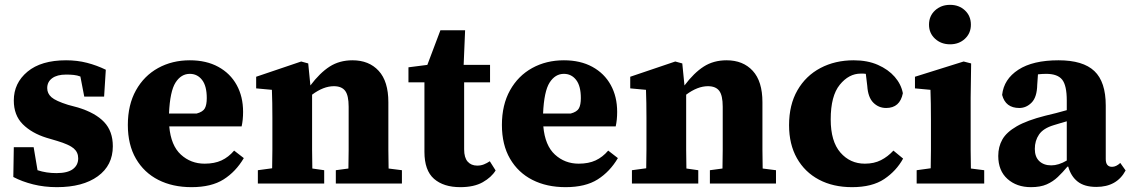

<svg xmlns="http://www.w3.org/2000/svg" viewBox="-20 -758 4669 793"><path d="M215 15Q163 15 117 3.5Q71 -8 35 -27L37 -150H119L135 -55Q171 -43 213 -43Q259 -43 281 -59.5Q303 -76 303 -104Q303 -129 284.5 -145Q266 -161 216 -176L172 -189Q111 -208 74 -245Q37 -282 37 -343Q37 -415 93.5 -462Q150 -509 253 -509Q299 -509 339.5 -498.5Q380 -488 417 -470L410 -359H328L312 -442Q299 -447 284.5 -448.5Q270 -450 253 -450Q216 -450 195.5 -435Q175 -420 175 -394Q175 -372 192.5 -356.5Q210 -341 261 -325L302 -314Q374 -292 410 -254Q446 -216 446 -154Q446 -75 384 -30Q322 15 215 15Z M764 -453Q728 -453 705 -417Q682 -381 678 -289H792Q818 -296 826 -310.5Q834 -325 834 -353Q834 -403 814.5 -428Q795 -453 764 -453ZM771 15Q693 15 634 -15Q575 -45 541.5 -102.5Q508 -160 508 -242Q508 -325 541.5 -385Q575 -445 633 -477Q691 -509 764 -509Q832 -509 881.5 -482Q931 -455 957.5 -407Q984 -359 984 -296Q984 -263 978 -236H679Q686 -157 727 -119.5Q768 -82 825 -82Q866 -82 895 -95.5Q924 -109 947 -136L987 -105Q954 -49 903.5 -17Q853 15 771 15Z M1045 0V-55L1104 -63Q1105 -100 1105 -140Q1105 -180 1105 -213V-271Q1105 -308 1104.5 -332.5Q1104 -357 1103 -387L1038 -393V-441L1224 -504L1253 -496L1262 -405Q1301 -457 1341.5 -483Q1382 -509 1436 -509Q1504 -509 1544 -465.5Q1584 -422 1584 -336V-214Q1584 -180 1584 -139.5Q1584 -99 1585 -62L1640 -55V0H1367V-55L1419 -62Q1420 -99 1420 -139.5Q1420 -180 1420 -214V-317Q1420 -364 1405.5 -383Q1391 -402 1359 -402Q1316 -402 1269 -367V-213Q1269 -180 1269 -139.5Q1269 -99 1270 -62L1319 -55V0Z M1881 15Q1812 15 1772.5 -19.5Q1733 -54 1733 -131V-418H1667V-480L1745 -490L1799 -633H1901L1895 -490H2004V-418H1897V-141Q1897 -107 1911.5 -90.5Q1926 -74 1951 -74Q1966 -74 1978.5 -79Q1991 -84 2003 -92L2027 -54Q2010 -26 1974 -5.5Q1938 15 1881 15Z M2309 -453Q2273 -453 2250 -417Q2227 -381 2223 -289H2337Q2363 -296 2371 -310.5Q2379 -325 2379 -353Q2379 -403 2359.5 -428Q2340 -453 2309 -453ZM2316 15Q2238 15 2179 -15Q2120 -45 2086.5 -102.5Q2053 -160 2053 -242Q2053 -325 2086.5 -385Q2120 -445 2178 -477Q2236 -509 2309 -509Q2377 -509 2426.5 -482Q2476 -455 2502.5 -407Q2529 -359 2529 -296Q2529 -263 2523 -236H2224Q2231 -157 2272 -119.5Q2313 -82 2370 -82Q2411 -82 2440 -95.5Q2469 -109 2492 -136L2532 -105Q2499 -49 2448.5 -17Q2398 15 2316 15Z M2590 0V-55L2649 -63Q2650 -100 2650 -140Q2650 -180 2650 -213V-271Q2650 -308 2649.5 -332.5Q2649 -357 2648 -387L2583 -393V-441L2769 -504L2798 -496L2807 -405Q2846 -457 2886.5 -483Q2927 -509 2981 -509Q3049 -509 3089 -465.5Q3129 -422 3129 -336V-214Q3129 -180 3129 -139.5Q3129 -99 3130 -62L3185 -55V0H2912V-55L2964 -62Q2965 -99 2965 -139.5Q2965 -180 2965 -214V-317Q2965 -364 2950.5 -383Q2936 -402 2904 -402Q2861 -402 2814 -367V-213Q2814 -180 2814 -139.5Q2814 -99 2815 -62L2864 -55V0Z M3499 15Q3421 15 3362.5 -16Q3304 -47 3271.5 -104.5Q3239 -162 3239 -241Q3239 -325 3273.5 -385Q3308 -445 3368.5 -477Q3429 -509 3506 -509Q3563 -509 3606 -490Q3649 -471 3675.5 -440.5Q3702 -410 3709 -373Q3697 -312 3640 -312Q3609 -312 3587 -334Q3565 -356 3562 -403L3556 -453Q3551 -454 3545.5 -454Q3540 -454 3535 -454Q3486 -454 3448.5 -408Q3411 -362 3411 -265Q3411 -174 3451 -128Q3491 -82 3552 -82Q3590 -82 3618.5 -96.5Q3647 -111 3670 -136L3710 -103Q3682 -52 3632 -18.5Q3582 15 3499 15Z M3766 0V-55L3824 -63Q3825 -100 3825 -140Q3825 -180 3825 -213V-264Q3825 -302 3824.5 -329.5Q3824 -357 3823 -387L3759 -393V-441L3960 -504L3991 -496L3989 -355V-213Q3989 -180 3989 -139.5Q3989 -99 3990 -62L4045 -55V0ZM3904 -575Q3867 -575 3842 -598Q3817 -621 3817 -656Q3817 -692 3842 -715Q3867 -738 3904 -738Q3941 -738 3965.5 -715Q3990 -692 3990 -656Q3990 -621 3965.5 -598Q3941 -575 3904 -575Z M4508 14Q4459 14 4431 -8Q4403 -30 4392 -70H4389Q4369 -46 4349 -27Q4329 -8 4303 3.5Q4277 15 4238 15Q4179 15 4141 -19Q4103 -53 4103 -114Q4103 -152 4120 -182Q4137 -212 4179.5 -236.5Q4222 -261 4297 -280Q4320 -285 4342 -291Q4364 -297 4386 -303V-343Q4386 -405 4367 -429Q4348 -453 4301 -453Q4293 -453 4284.5 -452.5Q4276 -452 4267 -451L4264 -408Q4263 -357 4241 -334.5Q4219 -312 4190 -312Q4133 -312 4119 -366Q4126 -431 4186 -470Q4246 -509 4352 -509Q4453 -509 4500 -464.5Q4547 -420 4547 -322V-101Q4547 -69 4573 -69Q4590 -69 4607 -85L4629 -54Q4593 14 4508 14ZM4254 -143Q4254 -110 4272.5 -92.5Q4291 -75 4322 -75Q4352 -75 4386 -95V-257Q4372 -253 4358.5 -249Q4345 -245 4332 -241Q4289 -228 4271.5 -202.5Q4254 -177 4254 -143Z"/></svg>

Font: Source Serif 4 SmText
Style: Bold
Weight: 700
Designer: Frank Grießhammer
Foundry: Adobe
Version: Version 4.005;hotconv 1.1.0;makeotfexe 2.6.0